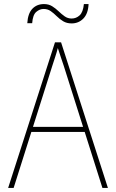

<svg xmlns="http://www.w3.org/2000/svg" viewBox="-20 -923 570 943"><path d="M20 0 250 -715H280L510 0H483L396 -275H134L47 0ZM237 -600 142 -300H388L293 -600Q286 -620 279 -641.5Q272 -663 264 -687Q258 -664 251 -643Q244 -622 237 -600ZM114 -809Q117 -857 139 -880Q161 -903 196 -903Q219 -903 236 -892.5Q253 -882 268 -867.5Q283 -853 298 -842.5Q313 -832 332 -832Q354 -832 371 -847.5Q388 -863 392 -903H415Q413 -856 389.5 -832Q366 -808 332 -808Q308 -808 290.5 -818.5Q273 -829 258.5 -843.5Q244 -858 229 -868.5Q214 -879 194 -879Q175 -879 158 -864.5Q141 -850 138 -809Z"/></svg>

Font: Noto Sans Mono Condensed Thin
Style: Regular
Weight: 100
Width: 3
Designer: Monotype Design Team
Foundry: Monotype Imaging Inc.
Version: Version 2.014; ttfautohint (v1.8.4.7-5d5b)